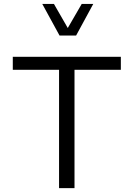

<svg xmlns="http://www.w3.org/2000/svg" viewBox="-20 -969 687 989"><path d="M363.8 -609.4H602.5V-676.3H45.9V-609.4H284.2V0H363.8ZM286.6 -786.1H372.1L460.4 -948.7H400.9L329.1 -824.7L257.8 -948.7H197.8Z"/></svg>

Font: Estedad Regular
Style: Regular
Weight: 400
Designer: Amin Abedi
Version: Version 7.3